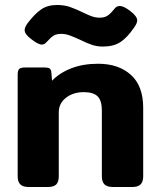

<svg xmlns="http://www.w3.org/2000/svg" viewBox="-20 -751 641 771"><path d="M300 -592Q276 -603 259.5 -609Q243 -615 226 -615Q207 -615 195.5 -608Q184 -601 168 -583Q159 -572 148 -572Q133 -572 104 -595Q79 -614 79 -630Q79 -642 91 -658Q119 -695 145 -713Q171 -731 209 -731Q238 -731 261 -723Q284 -715 313 -701Q335 -690 350 -685Q365 -680 380 -680Q399 -680 411 -687.5Q423 -695 439 -715Q448 -727 461 -727Q477 -727 504 -706Q531 -685 531 -669Q531 -658 519 -641Q491 -600 463.5 -582Q436 -564 393 -564Q370 -564 349 -571Q328 -578 300 -592ZM51 -43V-451Q51 -468 57 -474Q63 -480 81 -480H161Q173 -480 179 -476Q185 -472 186 -462L189 -427Q220 -459 267 -477Q314 -495 374 -495Q456 -495 505.5 -450.5Q555 -406 555 -318V-43Q555 -21 544.5 -10.5Q534 0 510 0H435Q410 0 399.5 -10.5Q389 -21 389 -43V-308Q389 -347 372 -364Q355 -381 316 -381Q274 -381 245 -358.5Q216 -336 216 -300V-43Q216 -21 206 -10.5Q196 0 171 0H97Q72 0 61.5 -10.5Q51 -21 51 -43Z"/></svg>

Font: Mitr Medium
Style: Regular
Weight: 500
Designer: Thanarat Vachiruckul
Foundry: Cadson Demak
Version: Version 1.002